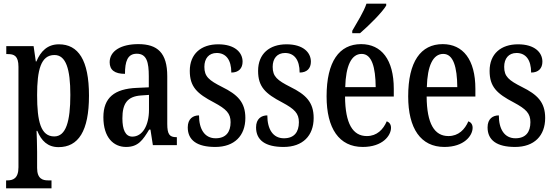

<svg xmlns="http://www.w3.org/2000/svg" viewBox="-20 -786 3002 1040"><path d="M13 234H259V191H240C212 191 181 183 181 124V37C181 -8 179 -47 178 -77H182C204 -23 239 11 297 11C404 11 462 -75 462 -268C462 -461 404 -546 299 -546C237 -546 200 -508 177 -453H174L162 -536H14V-493H23C56 -493 80 -484 80 -424V120C80 182 49 191 20 191H13ZM274 -47C201 -47 181 -128 181 -271C181 -406 201 -488 275 -488C337 -488 361 -413 361 -272C361 -128 337 -47 274 -47Z M663 10C729 10 754 -28 788 -84H795L808 0H938V-43H935C898 -43 886 -59 886 -115V-373C886 -500 833 -547 729 -547C637 -547 574 -511 574 -449C574 -407 601 -386 657 -386C657 -452 670 -495 721 -495C775 -495 786 -448 786 -373V-313L721 -310C600 -305 540 -257 540 -151C540 -41 595 10 663 10ZM697 -46C659 -46 643 -84 643 -145C643 -223 668 -264 745 -269L787 -272V-191C787 -107 752 -46 697 -46Z M1146 10C1250 10 1309 -51 1309 -147C1309 -233 1266 -274 1183 -315C1112 -351 1087 -371 1087 -424C1087 -469 1111 -499 1154 -499C1203 -499 1233 -463 1233 -393C1273 -393 1294 -416 1294 -452C1294 -502 1252 -546 1162 -546C1070 -546 1008 -495 1008 -402C1008 -316 1047 -279 1139 -231C1206 -195 1229 -172 1229 -124C1229 -70 1203 -37 1148 -37C1088 -37 1058 -87 1058 -161C1026 -161 997 -143 997 -96C997 -26 1048 10 1146 10Z M1516 10C1620 10 1679 -51 1679 -147C1679 -233 1636 -274 1553 -315C1482 -351 1457 -371 1457 -424C1457 -469 1481 -499 1524 -499C1573 -499 1603 -463 1603 -393C1643 -393 1664 -416 1664 -452C1664 -502 1622 -546 1532 -546C1440 -546 1378 -495 1378 -402C1378 -316 1417 -279 1509 -231C1576 -195 1599 -172 1599 -124C1599 -70 1573 -37 1518 -37C1458 -37 1428 -87 1428 -161C1396 -161 1367 -143 1367 -96C1367 -26 1418 10 1516 10Z M1888 -619V-606H1930C1979 -648 2052 -721 2072 -756V-766H1965C1950 -721 1916 -668 1888 -619ZM1945 10C2052 10 2098 -51 2098 -94C2098 -113 2088 -124 2075 -129C2056 -85 2022 -49 1967 -49C1891 -49 1850 -116 1849 -263H2113V-305C2113 -463 2046 -547 1936 -547C1817 -547 1749 -452 1749 -264C1749 -90 1817 10 1945 10ZM2015 -314H1850C1853 -429 1883 -494 1939 -494C1994 -494 2014 -422 2015 -314Z M2387 10C2494 10 2540 -51 2540 -94C2540 -113 2530 -124 2517 -129C2498 -85 2464 -49 2409 -49C2333 -49 2292 -116 2291 -263H2555V-305C2555 -463 2488 -547 2378 -547C2259 -547 2191 -452 2191 -264C2191 -90 2259 10 2387 10ZM2457 -314H2292C2295 -429 2325 -494 2381 -494C2436 -494 2456 -422 2457 -314Z M2770 10C2874 10 2933 -51 2933 -147C2933 -233 2890 -274 2807 -315C2736 -351 2711 -371 2711 -424C2711 -469 2735 -499 2778 -499C2827 -499 2857 -463 2857 -393C2897 -393 2918 -416 2918 -452C2918 -502 2876 -546 2786 -546C2694 -546 2632 -495 2632 -402C2632 -316 2671 -279 2763 -231C2830 -195 2853 -172 2853 -124C2853 -70 2827 -37 2772 -37C2712 -37 2682 -87 2682 -161C2650 -161 2621 -143 2621 -96C2621 -26 2672 10 2770 10Z"/></svg>

Font: Noto Serif Armenian ExtraCondensed Medium
Style: Regular
Weight: 500
Width: 2
Designer: Monotype Design Team
Foundry: Monotype Imaging Inc.
Version: Version 2.008